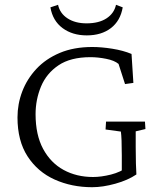

<svg xmlns="http://www.w3.org/2000/svg" viewBox="-20 -780 669 809"><path d="M368.2 8.8Q282.2 8.8 210.4 -23.4Q138.7 -55.7 96.2 -121.1Q53.7 -186.5 53.7 -285.2Q53.7 -341.8 73.7 -394.5Q93.8 -447.3 133.3 -489.7Q172.9 -532.2 231.9 -557.1Q291 -582 369.1 -582Q407.2 -582 453.1 -574.7Q499 -567.4 534.2 -552.7L542 -430.7L506.8 -425.8L479.5 -510.7Q461.9 -525.4 427.2 -532.2Q392.6 -539.1 361.3 -539.1Q277.3 -539.1 226.6 -504.9Q175.8 -470.7 152.8 -415.5Q129.9 -360.4 129.9 -298.8Q129.9 -211.9 161.6 -152.8Q193.4 -93.8 248 -64Q302.7 -34.2 372.1 -34.2Q406.2 -34.2 447.3 -44.4Q488.3 -54.7 519.5 -78.1L493.2 -22.5V-125Q493.2 -162.1 492.2 -187.5Q491.2 -212.9 489.3 -225.6L424.8 -234.4L426.8 -267.6H590.8L592.8 -236.3L551.8 -226.6Q551.8 -222.7 551.8 -205.6Q551.8 -188.5 551.8 -160.2Q551.8 -116.2 552.7 -91.3Q553.7 -66.4 554.7 -44.9Q518.6 -20.5 465.8 -5.9Q413.1 8.8 368.2 8.8ZM468.8 -759.8 497.1 -749Q487.3 -692.4 447.3 -661.6Q407.2 -630.9 345.7 -630.9Q285.2 -630.9 243.7 -661.6Q202.1 -692.4 192.4 -749L224.6 -759.8Q232.4 -723.6 264.6 -702.6Q296.9 -681.6 344.7 -681.6Q396.5 -681.6 428.7 -702.6Q460.9 -723.6 468.8 -759.8Z"/></svg>

Font: Crimson Pro ExtraLight
Style: Regular
Weight: 250
Designer: Jacques Le Bailly
Foundry: Baron von Fonthausen
Version: Version 1.003